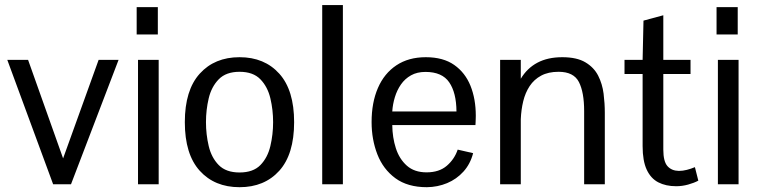

<svg xmlns="http://www.w3.org/2000/svg" viewBox="-20 -740 3044 771"><path d="M193.4 0 9.3 -499.5H92.8L233.4 -104L376 -499.5H456.1L265.1 0Z M534.2 0V-499.5H617.2V0ZM528.8 -601.6V-711.4H613.8V-601.6Z M941.9 11.7Q841.8 11.7 782 -54.4Q722.2 -120.6 722.2 -249.5Q722.2 -377.9 782 -444.1Q841.8 -510.3 941.9 -510.3Q1042 -510.3 1101.6 -444.1Q1161.1 -377.9 1161.1 -249.5Q1161.1 -120.6 1101.6 -54.4Q1042 11.7 941.9 11.7ZM941.9 -47.4Q996.6 -47.4 1025.6 -77.1Q1054.7 -106.9 1065.7 -153.6Q1076.7 -200.2 1076.7 -249.5Q1076.7 -298.8 1065.7 -345.2Q1054.7 -391.6 1025.6 -421.6Q996.6 -451.7 941.9 -451.7Q887.7 -451.7 858.4 -421.6Q829.1 -391.6 818.1 -345.2Q807.1 -298.8 807.1 -249.5Q807.1 -200.2 818.1 -153.6Q829.1 -106.9 858.4 -77.1Q887.7 -47.4 941.9 -47.4Z M1273.9 0V-719.7H1356.9V0Z M1694.3 11.7Q1616.7 11.7 1567.6 -24.4Q1518.6 -60.5 1495.4 -120.1Q1472.2 -179.7 1472.2 -250Q1472.2 -328.1 1497.6 -386.7Q1522.9 -445.3 1571.8 -477.8Q1620.6 -510.3 1689.9 -510.3Q1759.8 -510.3 1804 -479.2Q1848.1 -448.2 1869.4 -395.3Q1890.6 -342.3 1890.6 -275.4Q1890.6 -273.4 1890.4 -265.9Q1890.1 -258.3 1889.9 -250.2Q1889.6 -242.2 1889.2 -237.8H1555.2Q1555.7 -188 1569.6 -144.8Q1583.5 -101.6 1613.8 -74.7Q1644 -47.9 1692.9 -47.9Q1743.7 -47.9 1774.4 -74.5Q1805.2 -101.1 1817.9 -139.2L1879.9 -125Q1868.7 -81.5 1841.1 -51Q1813.5 -20.5 1775.4 -4.6Q1737.3 11.2 1694.3 11.7ZM1555.2 -292.5H1813Q1812.5 -367.7 1783.9 -409.4Q1755.4 -451.2 1688.5 -451.2Q1654.8 -451.2 1630.4 -437.5Q1606 -423.8 1590.1 -400.9Q1574.2 -377.9 1565.7 -349.9Q1557.1 -321.8 1555.2 -292.5Z M1988.3 0V-499.5H2071.3V-423.8Q2096.7 -466.3 2138.2 -488.3Q2179.7 -510.3 2237.8 -510.3Q2296.4 -510.3 2330.8 -489.7Q2365.2 -469.2 2382.1 -436Q2398.9 -402.8 2403.8 -363.8Q2408.7 -324.7 2408.7 -287.1V0H2325.7V-293.9Q2325.7 -369.6 2304.7 -410.6Q2283.7 -451.7 2223.1 -451.7Q2181.6 -451.7 2153.1 -436.3Q2124.5 -420.9 2106.9 -394.3Q2089.4 -367.7 2081.1 -333.5Q2072.8 -299.3 2071.3 -261.2V0Z M2695.3 7.8Q2653.8 7.8 2623.5 -7.8Q2593.3 -23.4 2576.9 -58.8Q2560.5 -94.2 2560.5 -153.3V-442.9H2487.8V-499.5H2560.5L2564 -657.2L2643.6 -678.7V-499.5H2752.9V-442.9H2643.6V-139.2Q2643.6 -91.8 2660.2 -73Q2676.8 -54.2 2706.1 -53.7Q2721.7 -53.7 2738 -57.9Q2754.4 -62 2770.5 -68.8L2784.2 -14.6Q2767.1 -5.4 2743.2 1.2Q2719.2 7.8 2695.3 7.8Z M2862.8 0V-499.5H2945.8V0ZM2857.4 -601.6V-711.4H2942.4V-601.6Z"/></svg>

Font: Pontano Sans
Style: Regular
Weight: 400
Designer: Vernon Adams
Foundry: Vernon Adams
Version: Version 2.001